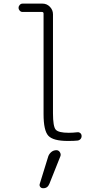

<svg xmlns="http://www.w3.org/2000/svg" viewBox="-20 -750 540 1035"><path d="M240.2 92.8Q245.1 79.1 256.8 69.3Q268.6 59.6 284.2 59.6Q295.9 59.6 302.7 70.3Q309.6 81.1 305.7 91.8L246.1 241.2Q236.3 265.6 211.9 264.6Q202.1 264.6 196.8 257.3Q191.4 250 194.3 241.2ZM101.6 -685.5Q92.8 -685.5 86.4 -692.4Q80.1 -699.2 80.1 -708Q80.1 -716.8 86.4 -723.6Q92.8 -730.5 101.6 -730.5H209Q232.4 -730.5 249 -713.4Q265.6 -696.3 265.6 -672.9V-139.6Q265.6 -68.4 280.3 -51.3Q294.9 -34.2 350.6 -34.2Q373 -34.2 397.5 -37.1Q406.2 -38.1 413.1 -32.2Q419.9 -26.4 419.9 -16.6Q419.9 -6.8 413.6 0Q407.2 6.8 397.5 7.8Q380.9 9.8 345.7 9.8Q266.6 9.8 240.7 -18.1Q214.8 -45.9 214.8 -134.8V-676.8Q214.8 -685.5 206.1 -685.5Z"/></svg>

Font: Rounded-X Mgen+ 2m light
Style: Regular
Weight: 200
Designer: [Source Han Sans]
Ryoko NISHIZUKA  (kana & ideographs); Paul D. Hunt (Latin, Greek & Cyrillic); Wenlong ZHANG  (bopomofo
Version: Version 1.059.20150602